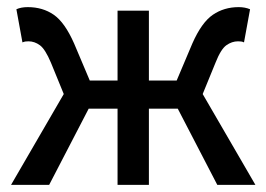

<svg xmlns="http://www.w3.org/2000/svg" viewBox="-20 -519 748 539"><path d="M11 0 159 -255 123 -343Q107 -381 92 -392Q77 -403 60 -403Q55 -403 51.5 -402.5Q48 -402 43 -400L26 -493Q39 -499 58 -499Q100 -499 131 -477.5Q162 -456 188 -397L232 -293H310V-489H398V-293H476L520 -397Q546 -456 577.5 -477.5Q609 -499 650 -499Q668 -499 682 -493L665 -400Q661 -402 657 -402.5Q653 -403 648 -403Q631 -403 615.5 -392Q600 -381 585 -343L549 -255L697 0H590L479 -214H398V0H310V-214H229L118 0Z"/></svg>

Font: Source Sans 3 Medium
Style: Regular
Weight: 500
Designer: Paul D. Hunt
Foundry: Adobe
Version: Version 3.052;hotconv 1.1.0;makeotfexe 2.6.0